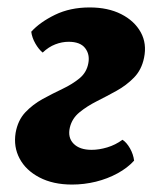

<svg xmlns="http://www.w3.org/2000/svg" viewBox="-20 -487 445 516"><path d="M173.5 9Q122.5 9 85.9 -10.2Q49.4 -29.3 32.7 -60.9Q15.9 -92.4 22 -130.2Q28 -163.7 47.9 -185Q67.9 -206.2 94.6 -220.9Q121.3 -235.5 147.9 -248.1Q174.6 -260.8 193.8 -276.6Q213 -292.5 217.4 -317.2Q221.9 -340.7 208.8 -357.7Q195.7 -374.7 164.4 -374.7Q146.6 -374.7 128.6 -367.8Q110.6 -360.9 94.7 -345.7Q84.1 -354.3 75 -370.1Q66 -385.9 64 -401.7Q87.1 -427.3 127.8 -447.2Q168.5 -467 221 -467Q270.2 -467 305.7 -449Q341.2 -431 358.2 -400.4Q375.1 -369.8 367.1 -331.6Q360.6 -299.5 340.1 -278.5Q319.6 -257.5 293.1 -242.9Q266.6 -228.2 240.1 -214.9Q213.6 -201.5 193.7 -185.2Q173.7 -168.9 167.8 -144.6Q161.4 -117.3 177.8 -100.8Q194.1 -84.3 226.2 -84.3Q246.2 -84.3 268.2 -90.9Q290.3 -97.5 309.2 -111.4Q320.3 -104.2 329.4 -88.2Q338.4 -72.2 340.4 -55.3Q322.9 -35.9 296 -21.2Q269 -6.5 237.6 1.3Q206.1 9 173.5 9Z"/></svg>

Font: Vollkorn
Style: Italic
Weight: 400
Italic angle: -11°
Designer: Friedrich Althausen
Foundry: Friedrich Althausen
Version: Version 5.001